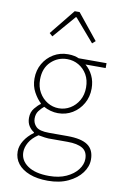

<svg xmlns="http://www.w3.org/2000/svg" viewBox="-104 -793 687 1085"><g transform="rotate(10 240.0 -251.0)"><path d="M250 234Q189 234 145 217Q101 200 77.5 170Q54 140 54 100Q54 68 73.5 37Q93 6 126 -18V-22Q108 -33 96 -52Q84 -71 84 -98Q84 -131 102.5 -153.5Q121 -176 136 -186V-190Q114 -210 95 -244.5Q76 -279 76 -322Q76 -370 98 -408Q120 -446 157 -468Q194 -490 240 -490Q260 -490 276 -486.5Q292 -483 302 -478H462V-450H346Q372 -429 388 -396Q404 -363 404 -322Q404 -274 382 -235.5Q360 -197 323 -174.5Q286 -152 240 -152Q219 -152 197 -158Q175 -164 158 -174Q142 -161 129 -143.5Q116 -126 116 -100Q116 -73 135.5 -53.5Q155 -34 210 -34H316Q396 -34 433 -8Q470 18 470 74Q470 114 443 150.5Q416 187 366.5 210.5Q317 234 250 234ZM240 -180Q275 -180 305 -198Q335 -216 353.5 -248Q372 -280 372 -322Q372 -365 354 -396Q336 -427 306 -444.5Q276 -462 240 -462Q186 -462 147 -424.5Q108 -387 108 -322Q108 -280 126.5 -248Q145 -216 175 -198Q205 -180 240 -180ZM252 206Q309 206 350.5 187Q392 168 415 138Q438 108 438 76Q438 34 408.5 16Q379 -2 322 -2H212Q208 -2 191 -4Q174 -6 154 -10Q118 14 102 42.5Q86 71 86 98Q86 146 129.5 176Q173 206 252 206ZM134 -574 116 -590 234 -736H262L380 -590L362 -574L250 -704H246Z"/></g></svg>

Font: Source Sans 3 Variable
Style: Regular
Weight: 200
Designer: Paul D. Hunt
Foundry: Adobe Systems Incorporated
Version: Version 3.026